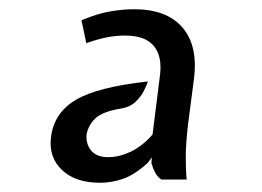

<svg xmlns="http://www.w3.org/2000/svg" viewBox="-20 -691 567 416"><path d="M196.5 -295Q143.5 -295 114.2 -322.8Q85 -350.5 90.5 -394Q97 -446.5 144 -474.5Q191 -502.5 300.5 -514.5Q298 -506.5 291.5 -493.8Q285 -481 273.2 -470Q261.5 -459 243 -456Q200.5 -449 185.5 -433.5Q170.5 -418 167.5 -399Q166 -378.5 177.8 -364.5Q189.5 -350.5 214.5 -350.5Q238 -350.5 263 -362.2Q288 -374 310.5 -399.5L326.5 -527Q332 -568.5 313.5 -591.2Q295 -614 250.5 -614Q232 -614 212.2 -610.2Q192.5 -606.5 167 -597.5L156.5 -647Q192 -662 219.8 -666.5Q247.5 -671 270.5 -671Q341 -671 375 -631.8Q409 -592.5 400.5 -522L387.5 -422Q382.5 -380 382.5 -350.5Q382.5 -321 384.5 -302H329.5Q320.5 -308.5 315.8 -317.8Q311 -327 308 -338L309 -350L300 -338Q272.5 -313 247.8 -304Q223 -295 196.5 -295Z"/></svg>

Font: Expletus Sans Medium
Style: Italic
Weight: 500
Italic angle: -7°
Version: Version 7.500